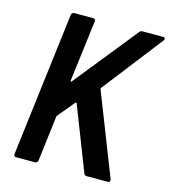

<svg xmlns="http://www.w3.org/2000/svg" viewBox="-105 -785 774 871"><g transform="rotate(15 281.5 -350.0)"><path d="M50 0H140C146 0 152 -5 153 -12L179 -225C179 -227 180 -229 182 -231L246 -308C249 -311 252 -311 253 -307L369 -9C371 -3 376 0 382 0H481C490 0 493 -6 491 -14L341 -397C340 -400 340 -402 342 -404L560 -685C566 -693 563 -700 554 -700H456C451 -700 445 -697 442 -692L206 -398C203 -394 200 -396 200 -400L236 -688C237 -695 232 -700 226 -700H136C130 -700 124 -695 123 -688L40 -12C39 -5 44 0 50 0Z"/></g></svg>

Font: Barlow Semi Condensed SemiBold
Style: Italic
Weight: 600
Width: 4
Italic angle: -7°
Designer: Jeremy Tribby
Foundry: Tribby Type
Version: Version 1.422;hotconv 1.0.109;makeotfexe 2.5.65596